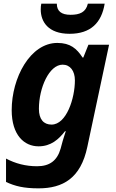

<svg xmlns="http://www.w3.org/2000/svg" viewBox="-20 -791 634 1051"><path d="M13 77V205C62 228 110 240 191 240C324 240 422 185 458 13L577 -546H464L436 -476H432C400 -525 365 -556 294 -556C145 -556 44 -365 44 -188C44 -51 113 10 191 10C259 10 301 -28 336 -73H340C341 -74 324 -26 316 7L312 22C293 89 251 119 183 119C120 119 64 104 13 77ZM193 -195C193 -310 249 -437 323 -437C364 -437 390 -403 390 -351C390 -253 344 -109 262 -109C219 -109 193 -138 193 -195ZM361 -606C476 -606 536 -666 553 -771H461C450 -724 417 -710 366 -710C316 -710 291 -730 291 -771H206C204 -762 203 -752 203 -739C203 -673 243 -606 361 -606Z"/></svg>

Font: BC Sans
Style: Bold Italic
Weight: 700
Italic angle: -12°
Designer: Monotype Design Team
Province of B.C.
Foundry: Monotype Imaging Inc.
Version: Version 2.000;GOOG;noto-source:20170915:90ef993387c0